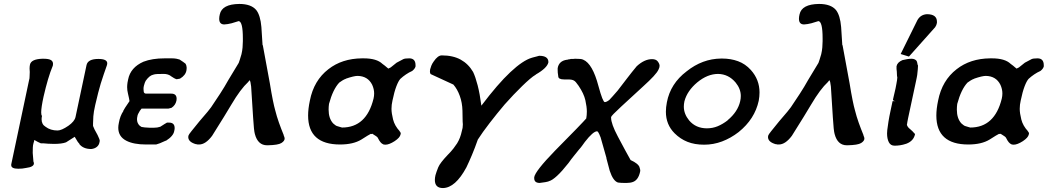

<svg xmlns="http://www.w3.org/2000/svg" viewBox="-20 -733 5315 974"><path d="M132 -405Q138 -433 194 -435Q197 -435 201 -435Q227 -435 238 -428.5Q249 -422 249 -409Q249 -405 248 -400Q235 -369 223.5 -330Q212 -291 201 -243Q189 -188 189 -163Q189 -149 193 -145Q191 -136 191 -128Q191 -102 211 -90Q236 -71 272 -71Q292 -71 327 -95Q358 -117 363 -139L419 -403Q426 -434 479 -434Q524 -434 524 -412Q524 -407 522 -401Q514 -379 506.5 -356.5Q499 -334 491 -309Q485 -289 478 -262Q471 -235 463 -200Q455 -165 453.5 -143Q452 -121 452 -107Q452 -100 452 -94Q454 -88 459.5 -76.5Q465 -65 475 -48Q480 -37 483 -30Q486 -23 486 -18Q486 -16 485 -13Q483 2 472 11.5Q461 21 443 23Q401 23 381 -4L384 -3Q376 -8 359 -39L315 -11Q294 -3 254 -3Q237 -3 223.5 -4Q210 -5 199 -6H187Q180 -9 172 -13Q164 -17 154 -23Q154 -20 152.5 -15Q151 -10 150 -7Q147 3 146.5 15.5Q146 28 146 43L150 91V87Q152 92 152 96Q152 114 112 119Q104 121 93.5 122Q83 123 73 123Q37 123 37 105Q37 103 37 101L128 -329Q130 -334 130 -343.5Q130 -353 131 -368Q130 -377 130 -385Q130 -389 130.5 -395.5Q131 -402 132 -405Z M605 -170Q607 -174 614.5 -186.5Q622 -199 637 -220Q636 -225 634.5 -234.5Q633 -244 629 -259Q625 -275 625 -291Q625 -293 625.5 -302.5Q626 -312 630 -330Q642 -391 708 -420Q752 -437 815 -437H853Q865 -437 875.5 -435Q886 -433 891 -431Q902 -424 909 -419Q916 -414 921 -410Q924 -405 925.5 -399.5Q927 -394 927 -389Q927 -384 926 -377Q922 -351 893 -334L876 -331Q865 -334 845 -348H846Q831 -358 811 -358Q792 -358 778.5 -357.5Q765 -357 757 -354Q738 -350 719 -323L720 -325Q717 -320 714.5 -313Q712 -306 710 -298Q708 -290 708 -282Q708 -275 709 -269Q710 -258 722 -258H849Q876 -258 876 -232Q876 -228 875 -222Q870 -199 850 -186L834 -182H698Q697 -180 695 -178Q694 -177 688 -169L689 -170Q678 -153 677 -143Q675 -135 675 -128Q675 -108 689 -95Q691 -93 698 -89Q711 -86 740 -85H754Q757 -85 760 -85Q779 -85 793 -90L812 -102L810 -101L827 -111H838Q866 -111 866 -83Q866 -77 864 -69Q860 -43 822 -19H820Q786 -3 772 0H721Q658 0 621 -19Q580 -40 580 -85Q580 -96 583 -110Q589 -145 606 -170Z M1095 -660Q1106 -712 1194 -713Q1254 -713 1280 -682Q1301 -655 1306 -596L1312 -503L1313 -505L1349 -310Q1357 -260 1364 -225.5Q1371 -191 1376 -174Q1384 -142 1395 -111Q1406 -80 1420 -46H1419Q1424 -37 1424 -30Q1424 -18 1407.5 -7.5Q1391 3 1338 4Q1336 4 1335 4Q1288 4 1273 -53Q1268 -69 1264 -137L1254 -294Q1251 -323 1246 -326L1239 -317Q1200 -281 1154 -203Q1140 -180 1116.5 -141Q1093 -102 1056 -44Q1023 0 990 0Q985 0 982.5 0Q980 0 975 -2L976 -1Q935 -12 935 -38Q935 -41 936 -45Q937 -50 951.5 -68Q966 -86 992 -118Q1018 -148 1033 -166Q1048 -184 1051 -189Q1074 -223 1096.5 -257.5Q1119 -292 1139 -328L1191 -414Q1193 -419 1196.5 -430Q1200 -441 1205 -458Q1209 -475 1210.5 -492Q1212 -509 1212 -524Q1212 -531 1212 -539Q1212 -623 1191 -626L1155 -615Q1144 -612 1136 -611Q1128 -610 1118 -609Q1092 -609 1092 -638Q1092 -648 1095 -660Z M1924 -1Q1910 -6 1897 -33Q1895 -38 1887.5 -42.5Q1880 -47 1868 -55L1867 -53L1861 -54Q1852 -50 1813 -25Q1772 0 1705 0Q1543 0 1543 -147Q1543 -181 1552 -223Q1572 -325 1646 -382Q1715 -436 1816 -437Q1821 -437 1825 -437Q1891 -437 1920 -409Q1934 -399 1941.5 -392Q1949 -385 1950 -385L1962 -391L1992 -415L2026 -433Q2034 -437 2056 -437Q2088 -437 2088 -402Q2088 -399 2088 -396Q2085 -384 2071 -373Q2055 -366 2039.5 -355.5Q2024 -345 2011 -333Q2001 -322 1990.5 -294.5Q1980 -267 1971 -223Q1966 -202 1966 -181Q1966 -159 1974 -127Q1982 -95 2008 -67L2006 -68Q2013 -62 2013 -55Q2013 -53 2012 -51Q2009 -35 1982 -17Q1954 1 1935 1Q1930 1 1926 0ZM1649 -206Q1647 -191 1647 -177Q1647 -132 1670 -107Q1673 -105 1678 -100.5Q1683 -96 1688 -94Q1696 -92 1704.5 -89Q1713 -86 1715 -86Q1839 -86 1875 -233Q1878 -246 1878 -259Q1878 -281 1868 -303Q1846 -347 1794 -348Q1776 -348 1735 -334H1736Q1725 -330 1716.5 -324.5Q1708 -319 1701 -314Q1669 -280 1649 -206Z M2380 -368Q2392 -343 2403 -300.5Q2414 -258 2422 -197Q2505 -307 2569 -367Q2633 -427 2678 -440L2685 -442Q2692 -444 2700.5 -446Q2709 -448 2715 -450Q2762 -450 2762 -418Q2762 -418 2762 -417Q2756 -388 2698 -355H2699Q2685 -347 2667 -331.5Q2649 -316 2628.5 -296Q2608 -276 2585 -252Q2562 -228 2540 -203Q2501 -157 2464 -109Q2427 -61 2404 -25Q2389 18 2374 53.5Q2359 89 2346 116Q2290 220 2227 221Q2186 221 2186 180Q2186 169 2189 156Q2191 148 2194.5 138.5Q2198 129 2203 116Q2208 104 2220 88.5Q2232 73 2251 53Q2269 35 2280.5 20Q2292 5 2299 -6Q2307 -19 2313 -34.5Q2319 -50 2323 -69Q2328 -83 2328 -102Q2328 -109 2327 -116L2326 -172Q2325 -212 2312.5 -246.5Q2300 -281 2280 -304Q2224 -329 2165 -357Q2161 -361 2161 -370Q2161 -375 2162 -381Q2164 -389 2168 -399.5Q2172 -410 2180 -421Q2201 -452 2221 -452Q2278 -452 2317 -430.5Q2356 -409 2380 -368Z M3048 -215Q3057 -215 3071 -226Q3076 -231 3088 -244.5Q3100 -258 3113 -273Q3137 -304 3161 -335.5Q3185 -367 3210 -397Q3249 -433 3288 -433Q3308 -433 3317 -421Q3326 -409 3326 -399Q3326 -391 3321 -381Q3315 -367 3295 -345.5Q3275 -324 3244 -296L3131 -192Q3080 -145 3080 -139Q3080 -137 3080 -136Q3080 -105 3114 -41L3130 -11Q3141 9 3152.5 31Q3164 53 3179 79Q3219 97 3225 117L3224 116Q3228 125 3228 133Q3228 136 3227 139Q3218 180 3191 190Q3178 195 3159 195Q3153 195 3147 195Q3130 195 3115 193Q3090 185 3073 133L3056 69L3057 70L3026 -39V-38Q3015 -67 3009 -67Q2989 -67 2947 -13Q2941 -5 2934 5Q2927 15 2917 26Q2906 40 2892 57Q2878 74 2864 94Q2831 136 2806 159Q2781 182 2765 186H2766Q2758 189 2746.5 191Q2735 193 2718 195Q2690 195 2690 171Q2690 169 2690 166Q2695 135 2795 32L2905 -80Q2925 -100 2937.5 -114Q2950 -128 2954 -132Q2957 -149 2957 -167Q2957 -191 2949.5 -224.5Q2942 -258 2915 -298Q2900 -320 2892 -324Q2883 -330 2861 -330H2842Q2812 -330 2812 -346Q2810 -356 2809.5 -364.5Q2809 -373 2809 -378Q2809 -383 2809 -387Q2815 -424 2856 -430H2858Q2860 -430 2862 -431H2860Q2862 -432 2866 -432Q2870 -432 2876 -434Q2883 -434 2887.5 -434Q2892 -434 2897 -435Q2912 -435 2923 -434Q2934 -433 2939 -430Q2986 -410 3016 -296Q3038 -215 3048 -215Z M3638 -436Q3641 -436 3644 -436Q3687 -436 3724 -422.5Q3761 -409 3789 -378Q3833 -329 3833 -264Q3833 -244 3829 -222Q3809 -129 3727 -63Q3687 -32 3643 -15.5Q3599 1 3552 1Q3504 1 3467.5 -13.5Q3431 -28 3402 -57Q3358 -101 3358 -166Q3358 -189 3363 -214Q3381 -309 3463 -371Q3543 -435 3638 -436ZM3452 -219Q3449 -205 3449 -192Q3449 -155 3476 -122Q3510 -82 3566 -82Q3595 -82 3620.5 -92.5Q3646 -103 3672 -123H3671Q3723 -166 3735 -220Q3738 -233 3738 -246Q3738 -282 3712 -314Q3676 -357 3623 -358Q3569 -358 3517 -315Q3492 -294 3475.5 -270Q3459 -246 3452 -219Z M4036 -660Q4047 -712 4135 -713Q4195 -713 4221 -682Q4242 -655 4247 -596L4253 -503L4254 -505L4290 -310Q4298 -260 4305 -225.5Q4312 -191 4317 -174Q4325 -142 4336 -111Q4347 -80 4361 -46H4360Q4365 -37 4365 -30Q4365 -18 4348.5 -7.5Q4332 3 4279 4Q4277 4 4276 4Q4229 4 4214 -53Q4209 -69 4205 -137L4195 -294Q4192 -323 4187 -326L4180 -317Q4141 -281 4095 -203Q4081 -180 4057.5 -141Q4034 -102 3997 -44Q3964 0 3931 0Q3926 0 3923.5 0Q3921 0 3916 -2L3917 -1Q3876 -12 3876 -38Q3876 -41 3877 -45Q3878 -50 3892.5 -68Q3907 -86 3933 -118Q3959 -148 3974 -166Q3989 -184 3992 -189Q4015 -223 4037.5 -257.5Q4060 -292 4080 -328L4132 -414Q4134 -419 4137.5 -430Q4141 -441 4146 -458Q4150 -475 4151.5 -492Q4153 -509 4153 -524Q4153 -531 4153 -539Q4153 -623 4132 -626L4096 -615Q4085 -612 4077 -611Q4069 -610 4059 -609Q4033 -609 4033 -638Q4033 -648 4036 -660Z M4634 -631Q4650 -659 4682 -661Q4733 -661 4733 -623Q4733 -620 4733 -617Q4731 -605 4724 -595L4591 -446L4549 -459ZM4580 -103Q4581 -96 4585.5 -89.5Q4590 -83 4597 -78L4609 -67Q4611 -64 4614 -61.5Q4617 -59 4622 -53Q4615 -18 4578 -4Q4560 2 4545.5 4Q4531 6 4520 6Q4519 6 4518 6Q4498 6 4489 -11.5Q4480 -29 4480 -56Q4480 -64 4481 -73Q4483 -90 4487 -115.5Q4491 -141 4498 -173L4508 -220H4525Q4519 -220 4514.5 -222Q4510 -224 4510 -227Q4510 -227 4510 -228Q4512 -234 4513.5 -243.5Q4515 -253 4519 -267Q4521 -274 4523 -284.5Q4525 -295 4527 -305.5Q4529 -316 4530.5 -325.5Q4532 -335 4532 -340Q4530 -347 4530 -358Q4530 -369 4528 -383V-397Q4532 -417 4558 -428L4582 -433Q4588 -434 4593.5 -434.5Q4599 -435 4604 -435Q4621 -435 4630 -424L4633 -415Q4633 -412 4634.5 -406.5Q4636 -401 4637 -401Q4637 -395 4636 -382.5Q4635 -370 4633 -353Q4632 -348 4630.5 -339Q4629 -330 4627 -322L4587 -135Q4585 -123 4583 -114.5Q4581 -106 4581 -101Z M5111 -1Q5097 -6 5084 -33Q5082 -38 5074.5 -42.5Q5067 -47 5055 -55L5054 -53L5048 -54Q5039 -50 5000 -25Q4959 0 4892 0Q4730 0 4730 -147Q4730 -181 4739 -223Q4759 -325 4833 -382Q4902 -436 5003 -437Q5008 -437 5012 -437Q5078 -437 5107 -409Q5121 -399 5128.5 -392Q5136 -385 5137 -385L5149 -391L5179 -415L5213 -433Q5221 -437 5243 -437Q5275 -437 5275 -402Q5275 -399 5275 -396Q5272 -384 5258 -373Q5242 -366 5226.5 -355.5Q5211 -345 5198 -333Q5188 -322 5177.5 -294.5Q5167 -267 5158 -223Q5153 -202 5153 -181Q5153 -159 5161 -127Q5169 -95 5195 -67L5193 -68Q5200 -62 5200 -55Q5200 -53 5199 -51Q5196 -35 5169 -17Q5141 1 5122 1Q5117 1 5113 0ZM4836 -206Q4834 -191 4834 -177Q4834 -132 4857 -107Q4860 -105 4865 -100.5Q4870 -96 4875 -94Q4883 -92 4891.5 -89Q4900 -86 4902 -86Q5026 -86 5062 -233Q5065 -246 5065 -259Q5065 -281 5055 -303Q5033 -347 4981 -348Q4963 -348 4922 -334H4923Q4912 -330 4903.5 -324.5Q4895 -319 4888 -314Q4856 -280 4836 -206Z"/></svg>

Font: New Athena Unicode
Style: Bold Italic
Weight: 700
Designer: J. Rusten 1997; rev. by R. Hancock 2001, 2002, rev. by D. Mastronarde 2002-2021
Foundry: Society for Classical Studies (formerly American Philological Association)
Version: Version 5.008